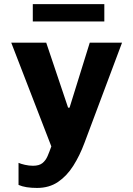

<svg xmlns="http://www.w3.org/2000/svg" viewBox="-20 -716 640 922"><path d="M158 186.5Q130.5 186.5 108.2 183Q86 179.5 69 172V66Q80 71 99.8 75.5Q119.5 80 138.5 80Q168 80 183.8 67.2Q199.5 54.5 208.5 33.5Q217.5 12.5 226.5 -13L34 -511H202L307 -199H314L411 -511H566L385.5 -29.5Q363 31 332 80Q301 129 258.5 157.8Q216 186.5 158 186.5ZM137.5 -613V-696H481V-613Z"/></svg>

Font: Chivo Mono Medium
Style: Regular
Weight: 500
Monospace: yes
Designer: Hector Gatti
Foundry: Omnibus-Type
Version: Version 1.008